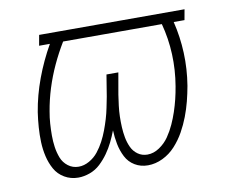

<svg xmlns="http://www.w3.org/2000/svg" viewBox="-64 -612 849 701"><g transform="rotate(-10 360.0 -261.0)"><path d="M173 8Q194 8 216 0Q238 -8 255 -24Q272 -40 285.5 -59Q299 -78 309 -98.5Q319 -119 327 -140Q328 -114 333 -88.5Q338 -63 349.5 -40.5Q361 -18 382.5 -5Q404 8 431 8Q459 8 486 -5Q513 -18 533.5 -40.5Q554 -63 568.5 -89Q583 -115 593.5 -142.5Q604 -170 611 -197.5Q618 -225 623 -253Q633 -314 630.5 -374Q628 -434 614 -491H654L661 -530H122L115 -491H155Q123 -435 100.5 -374.5Q78 -314 68 -253Q64 -226 62 -198Q60 -170 61 -143Q62 -116 68 -90Q74 -64 86.5 -41.5Q99 -19 122 -5.5Q145 8 173 8ZM181 -31Q159 -31 142 -44Q125 -57 117.5 -76.5Q110 -96 107 -117Q104 -138 104 -160Q104 -182 105.5 -204Q107 -226 111 -248Q118 -290 131 -331.5Q144 -373 162.5 -413Q181 -453 204 -491H570Q585 -435 587.5 -376.5Q590 -318 580 -259Q576 -235 570.5 -212.5Q565 -190 557.5 -167.5Q550 -145 540 -123Q530 -101 516 -80.5Q502 -60 480.5 -45.5Q459 -31 436 -31Q416 -31 400.5 -42Q385 -53 377 -70.5Q369 -88 365.5 -107Q362 -126 361 -145.5Q360 -165 360.5 -185Q361 -205 363.5 -225Q366 -245 369 -265L383 -345H339L326 -265Q322 -245 318 -225Q314 -205 308 -185Q302 -165 294.5 -145Q287 -125 277 -106Q267 -87 253.5 -70Q240 -53 220.5 -42Q201 -31 181 -31Z"/></g></svg>

Font: Iosevka Sparkle Extralight
Style: Italic
Weight: 200
Italic angle: -9°
Designer: Belleve Invis
Foundry: Belleve Invis
Version: Version 4.5.0; ttfautohint (v1.8.3)